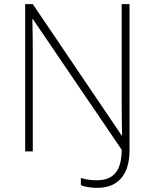

<svg xmlns="http://www.w3.org/2000/svg" viewBox="-20 -734 751 931"><path d="M451 177C553 177 608 112 608 -4V-714H570V-238C570 -186 571 -126 572 -77H570L139 -714H102V0H139V-479C139 -536 138 -588 137 -642H139L570 -8C570 97 528 140 450 140C421 140 393 136 372 129V164C388 171 420 177 451 177Z"/></svg>

Font: Noto Sans Georgian ExtraLight
Style: Regular
Weight: 200
Designer: Monotype Design Team, Akaki Razmadze
Foundry: Google LLC
Version: Version 2.005